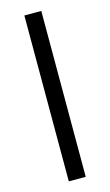

<svg xmlns="http://www.w3.org/2000/svg" viewBox="-114 -763 461 805"><g transform="rotate(-15 117.0 -360.0)"><path d="M80 0V-720H153.5V0Z"/></g></svg>

Font: Cns Manrope
Style: Regular
Weight: 400
Designer: Mikhail Sharanda
Foundry: Mikhail Sharanda
Version: Version 4.504